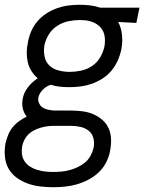

<svg xmlns="http://www.w3.org/2000/svg" viewBox="-40 -562 610 804"><path d="M182 222Q154 222 126.5 218.5Q99 215 74.5 206Q50 197 29 181.5Q8 166 -4.5 143.5Q-17 121 -19.5 93.5Q-22 66 -17 38Q-13 21 -6 3.5Q1 -14 12.5 -28.5Q24 -43 40 -54.5Q56 -66 72 -74Q60 -88 55.5 -107.5Q51 -127 55 -148Q59 -173 76.5 -196Q94 -219 118 -234Q103 -247 92 -264Q81 -281 76.5 -300.5Q72 -320 72 -341.5Q72 -363 77 -385Q81 -408 90.5 -430.5Q100 -453 116.5 -472.5Q133 -492 155 -506Q177 -520 200 -528Q223 -536 246.5 -539Q270 -542 293 -542Q315 -542 337 -539.5Q359 -537 379 -530H544L531 -466L455 -470Q468 -445 471 -415Q474 -385 468 -355Q463 -331 453 -308.5Q443 -286 427 -266.5Q411 -247 389 -233Q367 -219 344 -211Q321 -203 297.5 -200Q274 -197 251 -197Q230 -197 210.5 -199Q191 -201 173 -207Q163 -204 155 -199Q147 -194 140 -187Q133 -180 128 -172Q123 -164 121 -155Q118 -142 123.5 -130Q129 -118 139 -111.5Q149 -105 161.5 -102.5Q174 -100 187 -99H257Q281 -99 305 -96Q329 -93 350 -84Q371 -75 388.5 -60Q406 -45 415 -24.5Q424 -4 425 20Q426 44 421 69Q417 93 405 117Q393 141 373.5 159.5Q354 178 330 190.5Q306 203 281.5 210Q257 217 232 219.5Q207 222 182 222ZM252 -261Q275 -261 299 -266Q323 -271 344.5 -285Q366 -299 379 -321Q392 -343 397 -366Q401 -387 398.5 -407.5Q396 -428 384.5 -443Q373 -458 355 -466.5Q337 -475 317 -477L293 -478Q270 -478 246 -473Q222 -468 200 -454Q178 -440 164.5 -418Q151 -396 146 -373Q142 -349 146.5 -326Q151 -303 166.5 -288Q182 -273 205 -267Q228 -261 252 -261ZM182 158Q199 158 216.5 156.5Q234 155 251 150.5Q268 146 285 138Q302 130 316 118.5Q330 107 339 90.5Q348 74 352 57Q356 36 351 16.5Q346 -3 331.5 -14.5Q317 -26 297.5 -30.5Q278 -35 257 -35H184Q171 -35 157 -33Q143 -31 129.5 -27Q116 -23 103 -16.5Q90 -10 79.5 0Q69 10 62.5 23Q56 36 53 49Q50 67 52 83.5Q54 100 63 113.5Q72 127 85.5 135.5Q99 144 115 149Q131 154 147.5 156Q164 158 182 158Z"/></svg>

Font: Lode Term
Style: Italic
Weight: 400
Italic angle: -11°
Monospace: yes
Designer: Belleve Invis
Foundry: Belleve Invis
Version: Version 29.2.0